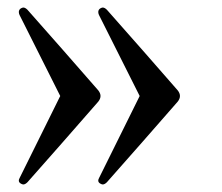

<svg xmlns="http://www.w3.org/2000/svg" viewBox="-20 -497 590 510"><path d="M42 -7C46 -7 50 -10 53 -13C59 -19 236 -221 241 -227C245 -232 247 -237 247 -242C247 -247 245 -252 241 -257C237 -262 59 -465 53 -471C50 -474 46 -477 42 -477C40 -477 38 -476 36 -475C32 -473 30 -469 30 -465C30 -462 31 -459 32 -457L140 -242L32 -24C30 -20 30 -19 30 -17C30 -14 32 -11 36 -9C38 -8 40 -7 42 -7ZM253 -7C257 -7 261 -10 264 -13C270 -19 447 -221 452 -227C456 -232 458 -237 458 -242C458 -247 456 -252 452 -257C448 -262 270 -465 264 -471C261 -474 257 -477 253 -477C251 -477 249 -476 247 -475C243 -473 241 -469 241 -465C241 -462 242 -459 243 -457L351 -242L243 -24C241 -20 241 -19 241 -17C241 -14 243 -11 247 -9C249 -8 251 -7 253 -7Z"/></svg>

Font: Shippori Mincho OTF
Style: Regular
Weight: 400
Designer: FONTDASU
Foundry: FONTDASU / Google Inc. / but / Adobe
Version: Version 3.300;hotconv 1.0.109;makeotfexe 2.5.65596